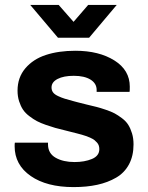

<svg xmlns="http://www.w3.org/2000/svg" viewBox="-20 -743 596 775"><path d="M102.1 -723.1H216.8L276.9 -654.8L335.9 -723.1H451.2L339.8 -590.8H213.9ZM276.9 12.2Q168.5 12.2 103.8 -32.7Q39.1 -77.6 39.1 -152.8Q39.1 -164.1 40 -167H173.8V-159.2Q174.3 -123.5 204.8 -106.2Q235.4 -88.9 280.8 -88.9Q321.3 -88.9 351.1 -101.3Q380.9 -113.8 380.9 -141.1Q380.9 -148.9 378.7 -155.5Q376.5 -162.1 371.6 -167.5Q366.7 -172.9 361.6 -177.2Q356.4 -181.6 346.9 -185.8Q337.4 -189.9 330.3 -192.9Q323.2 -195.8 310.5 -199.2Q297.9 -202.6 289.6 -204.8Q281.2 -207 266.1 -210.7Q251 -214.4 242.2 -216.8Q217.8 -222.7 202.9 -226.8Q188 -231 165.5 -238.8Q143.1 -246.6 128.9 -254.2Q114.7 -261.7 98.4 -274.2Q82 -286.6 72.8 -300.5Q63.5 -314.5 57.1 -334.2Q50.8 -354 50.8 -377Q50.8 -430.2 82.3 -467.3Q113.8 -504.4 165.3 -521.2Q216.8 -538.1 284.2 -538.1Q379.4 -538.1 441.7 -499Q503.9 -460 503.9 -393.1Q503.9 -374 502.9 -372.1H370.1V-379.9Q370.1 -406.2 345.5 -421.6Q320.8 -437 277.8 -437Q236.8 -437 212.4 -424.3Q188 -411.6 188 -390.1Q188 -378.4 194.1 -370.1Q200.2 -361.8 214.4 -355.2Q228.5 -348.6 241.2 -344.7Q253.9 -340.8 277.3 -334.5Q288.6 -331.5 293.9 -330.1Q306.2 -326.7 330.8 -320.8Q355.5 -314.9 370.1 -311.3Q384.8 -307.6 407 -300Q429.2 -292.5 442.9 -285.2Q456.5 -277.8 472.7 -265.6Q488.8 -253.4 497.8 -239Q506.8 -224.6 512.9 -204.6Q519 -184.6 519 -160.2Q519 -113.8 500.7 -79.6Q482.4 -45.4 448.7 -25.9Q415 -6.3 372.6 2.9Q330.1 12.2 276.9 12.2Z"/></svg>

Font: Archivo
Style: Bold
Weight: 700
Designer: Hector Gatti
Foundry: Omnibus-Type
Version: Version 2.001